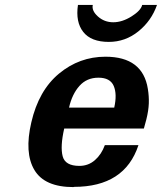

<svg xmlns="http://www.w3.org/2000/svg" viewBox="-20 -743 656 778"><path d="M556.2 -723.1H616.2Q593.8 -658.7 540.8 -616Q487.8 -573.2 420.9 -573.2Q349.1 -573.2 317.4 -613.5Q285.6 -653.8 295.9 -723.1H356Q350.6 -699.7 376.7 -676.3Q402.8 -652.8 439 -652.8Q475.1 -652.8 512.9 -676.5Q550.8 -700.2 556.2 -723.1ZM279.8 14.2 277.8 15.1Q160.6 15.1 119.4 -54.2Q78.1 -123.5 106.9 -247.1Q136.7 -376.5 219.2 -444.8Q301.8 -513.2 407.2 -513.2Q558.6 -513.2 579.1 -382.8Q584 -353 583 -324.2Q582 -295.4 573.2 -259.8L563 -222.2H240.2Q223.6 -149.4 233.9 -109.9Q244.1 -70.8 301.8 -70.8Q337.9 -70.8 364.5 -94Q391.1 -117.2 404.8 -154.8H541Q485.4 14.2 279.8 14.2ZM442.9 -307.1Q455.1 -361.8 440.7 -395Q426.3 -428.2 378.9 -428.2Q331.5 -428.2 301.8 -394.8Q272 -361.3 259.8 -307.1Z"/></svg>

Font: Perun
Style: Bold Italic
Weight: 700
Italic angle: -12°
Foundry: Copyright (c) Stefan Peev, Context Ltd, 2016
Version: Version 001.000